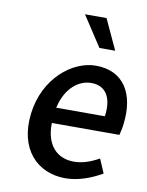

<svg xmlns="http://www.w3.org/2000/svg" viewBox="-83 -779 653 851"><g transform="rotate(10 243.5 -353.5)"><path d="M270 12C326 12 384 -9 434 -38L407 -101C369 -80 333 -67 294 -67C217 -67 168 -121 169 -214V-219H473C476 -230 481 -250 483 -270C500 -408 443 -503 318 -503C212 -503 91 -406 71 -245C51 -82 143 12 270 12ZM178 -295C198 -379 254 -424 311 -424C377 -424 406 -373 396 -294L395 -289H176ZM390 -583 327 -719H230L319 -583Z"/></g></svg>

Font: Falling Sky
Style: LightObl
Weight: 400
Designer: Paul D. Hunt
Foundry: Adobe Systems Incorporated
Version: Version 1.02